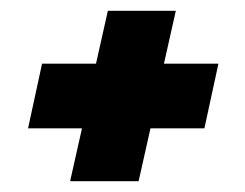

<svg xmlns="http://www.w3.org/2000/svg" viewBox="-20 -432 454 356"><path d="M110 -96 132 -194H32L58 -314H158L180 -412H306L284 -314H385L359 -194H259L237 -96Z"/></svg>

Font: Saira UltraCondensed Black
Style: Italic
Weight: 900
Width: 1
Italic angle: -12°
Designer: Hector Gatti with collaboration of the Omnibus-Type team
Foundry: Omnibus-Type
Version: Version 1.101